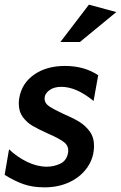

<svg xmlns="http://www.w3.org/2000/svg" viewBox="-36 -797 521 827"><path d="M166 -79Q124 -79 80.5 -100Q37 -121 3 -154L-16 -44Q25 -18 64.5 -4Q104 10 156 10Q217 10 265.5 -13.5Q314 -37 341.5 -78Q369 -119 369 -169Q369 -206 350 -231.5Q331 -257 304.5 -273Q278 -289 236 -307Q193 -327 174.5 -340Q156 -353 156 -372Q156 -393 176 -408Q196 -423 228 -423Q293 -423 367 -362L387 -473Q327 -513 244 -513Q165 -513 111.5 -476Q58 -439 47 -375Q45 -366 45 -350Q45 -316 62.5 -292.5Q80 -269 105 -254.5Q130 -240 170 -222Q219 -201 240.5 -184Q262 -167 257 -138Q251 -105 223.5 -92Q196 -79 166 -79ZM224 -616H308L465 -745L347 -777Z"/></svg>

Font: Geom Medium
Style: Italic
Weight: 500
Italic angle: -10°
Version: Version 1.102